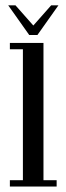

<svg xmlns="http://www.w3.org/2000/svg" viewBox="-20 -680 240 700"><path d="M16 0V-23H63.5V-500.5H16V-523.5H138.5V-23H186.5V0ZM86.5 -552.5 10 -660.5H36.5L101.5 -587L166.5 -660.5H193L116.5 -552.5Z"/></svg>

Font: Imbue 50pt
Style: Regular
Weight: 400
Designer: Tyler Finck
Foundry: Etcetera Type Company
Version: Version 1.102; ttfautohint (v1.8.3)